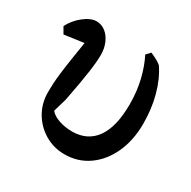

<svg xmlns="http://www.w3.org/2000/svg" viewBox="-120 -599 729 734"><g transform="rotate(30 244.0 -231.5)"><path d="M253 20Q205 20 165.5 -3.5Q126 -27 103 -66.5Q80 -106 80 -155Q80 -175 81 -192.5Q82 -210 85 -236.5Q88 -263 94.5 -305.5Q101 -348 112 -417L137 -391L21 -375L5 -403Q22 -436 51.5 -459Q81 -482 106 -482Q128 -482 145.5 -468.5Q163 -455 173.5 -431.5Q184 -408 184 -378Q184 -349 177 -299.5Q170 -250 153 -163L136 -105Q148 -89 175.5 -79.5Q203 -70 234 -70Q302 -70 338 -120.5Q374 -171 374 -271Q374 -327 362 -376.5Q350 -426 330 -465L347 -483Q363 -476 375 -469.5Q387 -463 396 -455Q425 -412 440.5 -354.5Q456 -297 456 -232Q456 -159 430 -102Q404 -45 358 -12.5Q312 20 253 20Z"/></g></svg>

Font: Eczar
Style: Regular
Weight: 400
Designer: Vaibhav Singh
Foundry: Rosetta Type Foundry
Version: Version 2.000